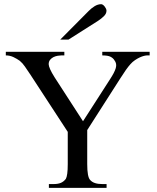

<svg xmlns="http://www.w3.org/2000/svg" viewBox="-20 -914 763 934"><path d="M695.8 -644.5Q689.9 -644.5 680.2 -642.1Q670.4 -639.6 659.4 -634.5Q648.4 -629.4 636.5 -621.3Q624.5 -613.3 614.3 -601.6Q604 -590.3 592 -573.2Q580.1 -556.2 564.9 -532.2L404.3 -281.2V-115.7Q404.3 -53.2 418.5 -38.6Q435.5 -18.6 477.5 -18.6H498.5V0H217.8V-18.6H240.7Q261.7 -18.6 275.9 -24.4Q290 -30.3 300.3 -43.9Q304.7 -51.8 307.1 -69.1Q309.6 -86.4 309.6 -115.7V-272.5L128.9 -549.3Q112.8 -573.2 101.3 -590.1Q89.8 -606.9 76.2 -618.2Q63.5 -627.4 45.9 -636Q28.3 -644.5 8.3 -644.5V-662.1H293V-644.5H278.3Q271.5 -644.5 261 -642.8Q250.5 -641.1 240.7 -636.5Q231 -631.8 223.9 -623.3Q216.8 -614.7 216.8 -601.6Q216.8 -593.3 223.9 -577.1Q231 -561 246.1 -537.1L383.8 -324.2L515.1 -528.3Q525.9 -544.9 533 -558.3Q540 -571.8 543.2 -582.8Q546.4 -593.8 544.7 -603.3Q543 -612.8 536.1 -621.6Q530.3 -631.3 517.6 -637.9Q504.9 -644.5 477.5 -644.5V-662.1H708V-644.5ZM498 -861.8Q498 -847.7 485.6 -835.4Q473.1 -823.2 457.5 -813L313 -721.2H272.9L411.6 -860.8Q424.3 -874 440.2 -883.8Q456.1 -893.6 472.2 -893.6Q476.1 -893.6 480.5 -890.6Q484.9 -887.7 488.8 -882.8Q492.7 -877.9 495.4 -872.3Q498 -866.7 498 -861.8Z"/></svg>

Font: Doulos SIL APac
Style: Regular
Weight: 400
Designer: Walt Agee, Victor Gaultney, Peter Martin, Debbi Hosken, Becca Hirsbrunner
Foundry: SIL International
Version: Version 5.000